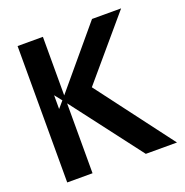

<svg xmlns="http://www.w3.org/2000/svg" viewBox="-129 -839 918 955"><g transform="rotate(-20 330.0 -361.0)"><path d="M183 -392 153 -357V-430ZM482 0H647L343 -403L614 -722H460L200 -412V-722H66V0H200V-370Z"/></g></svg>

Font: Perun SemiBold
Style: Regular
Weight: 600
Foundry: Copyright (c) Stefan Peev, Context Ltd, 2016
Version: Version 1.089